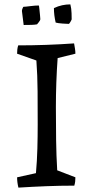

<svg xmlns="http://www.w3.org/2000/svg" viewBox="-20 -847 422 876"><path d="M64 9Q58 -15 58 -38L144 -57Q149 -113 150.5 -169Q152 -225 152 -280Q152 -356 151.5 -430.5Q151 -505 146 -571L58 -602Q58 -612 59 -621Q60 -630 63 -640Q191 -640 318 -649Q320 -637 322 -625.5Q324 -614 324 -602L243 -582Q239 -527 237 -470.5Q235 -414 235 -358Q235 -282 236 -209Q237 -136 241 -70L324 -38Q324 -28 323 -19Q322 -10 319 0Q255 0 191.5 2.5Q128 5 64 9ZM234 -744Q230 -761 228 -777.5Q226 -794 226 -810Q245 -819 263.5 -823Q282 -827 301 -827Q306 -808 306.5 -786Q307 -764 307 -759Q307 -757 301.5 -747.5Q296 -738 294 -738Q286 -738 265.5 -739.5Q245 -741 234 -744ZM88 -733 80 -797Q80 -802 83 -809Q86 -816 87 -816Q95 -816 118 -819Q141 -822 157 -822Q158 -822 159.5 -807.5Q161 -793 162.5 -778Q164 -763 164 -759Q164 -755 157.5 -746.5Q151 -738 149 -736Q139 -734 124 -733.5Q109 -733 88 -733Z"/></svg>

Font: Labrada
Style: Regular
Weight: 400
Designer: Mercedes Jáuregui
Foundry: Omnibus-Type Team
Version: Version 1.000; ttfautohint (v1.8.4.7-5d5b)